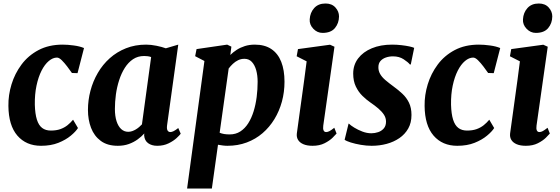

<svg xmlns="http://www.w3.org/2000/svg" viewBox="-20 -823 3202 1097"><path d="M214.5 10Q129.5 10 79.2 -48.2Q29 -106.5 28 -218Q27 -279.5 45.8 -341Q64.5 -402.5 102.8 -454Q141 -505.5 200 -536.8Q259 -568 338 -568Q367.5 -568 402 -563.2Q436.5 -558.5 460 -548.5L423 -405L391 -406Q379.5 -422.5 364 -443Q348.5 -463.5 333 -478.8Q317.5 -494 305.5 -494Q282 -494 258.8 -474.5Q235.5 -455 217.2 -419Q199 -383 188.5 -333.5Q178 -284 179 -224.5Q180.5 -172 190.8 -139.5Q201 -107 220.8 -92Q240.5 -77 270.5 -77Q301.5 -77 324.8 -85.2Q348 -93.5 365.5 -107.5Q383 -121.5 397.5 -139L425.5 -91.5Q413 -71.5 384.5 -47.8Q356 -24 313.5 -7Q271 10 214.5 10Z M934.5 -106.5Q932 -86 937.5 -77.2Q943 -68.5 953.5 -68.5Q961 -68.5 971.5 -73.5Q982 -78.5 998.5 -91.5L1012.5 -59Q1007 -51 989 -34.2Q971 -17.5 942.8 -3.8Q914.5 10 878 10Q847 10 826.5 -4.8Q806 -19.5 803.5 -49.5L804.5 -60.5Q789 -43 766.8 -26.8Q744.5 -10.5 716.2 -0.2Q688 10 653 10Q593.5 10 555.8 -18Q518 -46 500.2 -92.5Q482.5 -139 482.5 -194.5Q482.5 -250.5 496.8 -304.5Q511 -358.5 538.8 -406.2Q566.5 -454 607 -490.2Q647.5 -526.5 699.8 -547.2Q752 -568 815 -568Q842.5 -568 874.2 -561.5Q906 -555 927.5 -547L998.5 -568ZM843.5 -497Q834 -500.5 823.8 -501.8Q813.5 -503 803.5 -503Q767.5 -503 740.2 -484.8Q713 -466.5 693.2 -435.5Q673.5 -404.5 660.8 -365Q648 -325.5 642.2 -283.2Q636.5 -241 636.5 -200.5Q636.5 -159.5 646 -130.2Q655.5 -101 672.5 -85.5Q689.5 -70 712.5 -70Q724.5 -70 735.2 -73.8Q746 -77.5 756 -83.5Q766 -89.5 774.8 -97Q783.5 -104.5 791 -112.5Z M1049 254 1148 -474.5 1095 -502 1103 -542.5 1278 -568 1302 -556.5 1296 -509Q1311.5 -524.5 1332.2 -538Q1353 -551.5 1379 -559.8Q1405 -568 1436 -568Q1492.5 -568 1530.2 -542.8Q1568 -517.5 1586.8 -470Q1605.5 -422.5 1605.5 -356Q1605.5 -297 1590.8 -242.8Q1576 -188.5 1548 -142.5Q1520 -96.5 1480.2 -62.2Q1440.5 -28 1389.8 -9Q1339 10 1279.5 10Q1266.5 10 1252.8 8.2Q1239 6.5 1225.5 4L1190.5 254ZM1235 -64.5Q1247 -59.5 1261 -57.2Q1275 -55 1292.5 -55Q1327 -55 1353.2 -72Q1379.5 -89 1398.2 -118.5Q1417 -148 1429 -186.8Q1441 -225.5 1446.5 -268.8Q1452 -312 1452 -355.5Q1452 -392 1443.8 -421.8Q1435.5 -451.5 1419 -469.2Q1402.5 -487 1376.5 -487Q1357 -487 1340.5 -479Q1324 -471 1310.5 -458.2Q1297 -445.5 1286.5 -431.5Z M1766 10Q1734.5 10 1713.5 1Q1692.5 -8 1683 -23.8Q1673.5 -39.5 1676 -60.5Q1679 -83.5 1683.5 -115Q1688 -146.5 1693.2 -185.8Q1698.5 -225 1705 -270.8Q1711.5 -316.5 1718.2 -367.2Q1725 -418 1732 -472.5L1675 -501.5L1682.5 -542.5L1865.5 -567.5L1891 -556L1827 -105.5Q1824.5 -87.5 1828.8 -78Q1833 -68.5 1843.5 -68.5Q1852.5 -68.5 1862.8 -74Q1873 -79.5 1890 -93L1903 -60Q1897.5 -53 1880.2 -36Q1863 -19 1834.2 -4.5Q1805.5 10 1766 10ZM1823 -635Q1792.5 -635 1770 -658.8Q1747.5 -682.5 1749.5 -712.5Q1751.5 -750.5 1775 -776.8Q1798.5 -803 1840 -803Q1876 -803 1896.5 -780.2Q1917 -757.5 1917 -729Q1916.5 -690 1893.5 -662.5Q1870.5 -635 1823 -635Z M2327 -454.5H2322Q2312 -467.5 2286.5 -484.2Q2261 -501 2225.5 -501Q2203 -501 2184 -494.2Q2165 -487.5 2153.5 -474Q2142 -460.5 2142 -439.5Q2141.5 -419 2151.5 -401Q2161.5 -383 2181.2 -366Q2201 -349 2229 -328.5Q2256 -309 2279.2 -287.2Q2302.5 -265.5 2316.8 -236.2Q2331 -207 2331 -166Q2331 -121.5 2312.5 -88.8Q2294 -56 2262 -34Q2230 -12 2189.2 -1Q2148.5 10 2103.5 10Q2073.5 10 2041.5 4.5Q2009.5 -1 1984 -9Q1958.5 -17 1949 -24.5L1971.5 -116.5H1973.5Q1983.5 -106.5 2004.2 -93.8Q2025 -81 2050.8 -71.2Q2076.5 -61.5 2102 -61.5Q2121.5 -61.5 2140.8 -68Q2160 -74.5 2172.8 -89.2Q2185.5 -104 2185.5 -128Q2185.5 -149.5 2173.8 -167.5Q2162 -185.5 2142 -202.8Q2122 -220 2095.5 -238Q2073 -253.5 2050.5 -275.5Q2028 -297.5 2013 -328.8Q1998 -360 1998 -402.5Q1998 -452 2026.2 -489.2Q2054.5 -526.5 2104.5 -547.2Q2154.5 -568 2220 -568Q2247 -568 2273 -565Q2299 -562 2318.8 -557.8Q2338.5 -553.5 2346.5 -549.5Z M2592.5 10Q2507.5 10 2457.2 -48.2Q2407 -106.5 2406 -218Q2405 -279.5 2423.8 -341Q2442.5 -402.5 2480.8 -454Q2519 -505.5 2578 -536.8Q2637 -568 2716 -568Q2745.5 -568 2780 -563.2Q2814.5 -558.5 2838 -548.5L2801 -405L2769 -406Q2757.5 -422.5 2742 -443Q2726.5 -463.5 2711 -478.8Q2695.5 -494 2683.5 -494Q2660 -494 2636.8 -474.5Q2613.5 -455 2595.2 -419Q2577 -383 2566.5 -333.5Q2556 -284 2557 -224.5Q2558.5 -172 2568.8 -139.5Q2579 -107 2598.8 -92Q2618.5 -77 2648.5 -77Q2679.5 -77 2702.8 -85.2Q2726 -93.5 2743.5 -107.5Q2761 -121.5 2775.5 -139L2803.5 -91.5Q2791 -71.5 2762.5 -47.8Q2734 -24 2691.5 -7Q2649 10 2592.5 10Z M2984.5 10Q2953 10 2932 1Q2911 -8 2901.5 -23.8Q2892 -39.5 2894.5 -60.5Q2897.5 -83.5 2902 -115Q2906.5 -146.5 2911.8 -185.8Q2917 -225 2923.5 -270.8Q2930 -316.5 2936.8 -367.2Q2943.5 -418 2950.5 -472.5L2893.5 -501.5L2901 -542.5L3084 -567.5L3109.5 -556L3045.5 -105.5Q3043 -87.5 3047.2 -78Q3051.5 -68.5 3062 -68.5Q3071 -68.5 3081.2 -74Q3091.5 -79.5 3108.5 -93L3121.5 -60Q3116 -53 3098.8 -36Q3081.5 -19 3052.8 -4.5Q3024 10 2984.5 10ZM3041.5 -635Q3011 -635 2988.5 -658.8Q2966 -682.5 2968 -712.5Q2970 -750.5 2993.5 -776.8Q3017 -803 3058.5 -803Q3094.5 -803 3115 -780.2Q3135.5 -757.5 3135.5 -729Q3135 -690 3112 -662.5Q3089 -635 3041.5 -635Z"/></svg>

Font: Merriweather Light 18pt ExtraBold
Style: Italic
Weight: 800
Italic angle: -7.8°
Version: Version 2.101